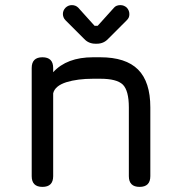

<svg xmlns="http://www.w3.org/2000/svg" viewBox="-20 -731 702 751"><path d="M261 -711C251.5 -711 243.5 -707.5 236.5 -701C229.5 -694 226 -685.5 226 -676C226 -676 226 -676 226 -676C226 -671.5 227 -667.5 228.5 -663.5C230 -659.5 232.5 -655.5 236 -652C236 -652 309 -579 309 -579C309 -579 309 -579 309 -579C320.5 -566.5 335.5 -560 353 -560C353 -560 359 -560 359 -560C359 -560 359 -560 359 -560C376.5 -560 391.5 -566.5 403 -579C403 -579 476 -652 476 -652C476 -652 476 -652 476 -652C479.5 -655.5 482.5 -659.5 484 -663.5C485.5 -667.5 486 -671.5 486 -676C486 -676 486 -676 486 -676C486 -685.5 482.5 -694 476 -701C469 -707.5 460.5 -711 451 -711C451 -711 451 -711 451 -711C440 -711 431.5 -707.5 426 -701C426 -701 362 -630 362 -630C362 -630 350 -630 350 -630C350 -630 286 -701 286 -701C286 -701 286 -701 286 -701C279.5 -707.5 271 -711 261 -711C261 -711 261 -711 261 -711ZM146 0C174 0 188 -14 188 -42C188 -42 188 -366 188 -366C188 -366 188 -366 188 -366C192.5 -385.5 210 -400 239.5 -409.5C269 -418.5 304 -423 344 -423C344 -423 372 -423 372 -423C372 -423 372 -423 372 -423C415 -423 444.5 -415.5 460.5 -400C476 -384.5 484 -354.5 484 -311C484 -311 484 -42 484 -42C484 -42 484 -42 484 -42C484 -14 498 0 526 0C526 0 526 0 526 0C554 0 568 -14 568 -42C568 -42 568 -311 568 -311C568 -311 568 -311 568 -311C568 -377.5 552 -427 520 -459C488 -491 438.5 -507 372 -507C372 -507 344 -507 344 -507C344 -507 344 -507 344 -507C275.5 -507 223.5 -487.5 188 -448.5C188 -448.5 188 -465 188 -465C188 -465 188 -465 188 -465C188 -493 174 -507 146 -507C146 -507 146 -507 146 -507C118 -507 104 -493 104 -465C104 -465 104 -42 104 -42C104 -42 104 -42 104 -42C104 -14 118 0 146 0C146 0 146 0 146 0Z"/></svg>

Font: Jura-Fortis-Bold
Style: Bold
Weight: 500
Designer: Daniel Johnson, Alexei Vanyashin, Mirko Velimirovic
Foundry: Daniel Johnson
Version: ""